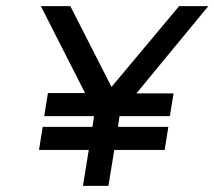

<svg xmlns="http://www.w3.org/2000/svg" viewBox="-20 -600 698 625"><path d="M113 -580 257 -297H136L124 -222H286L281 -187H119L107 -112H269L250 5H333L352 -112H516L528 -187H364L369 -222H533L545 -296H424L658 -580H563L343 -317L209 -580Z"/></svg>

Font: Charger Sport
Style: SeBdExtObl
Weight: 600
Designer: Jasper
Foundry: Cannot Into Space Fonts
Version: Version 1.1